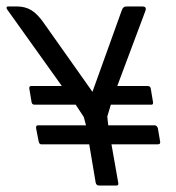

<svg xmlns="http://www.w3.org/2000/svg" viewBox="-53 -576 545 596"><path d="M224 -128H75Q69 -128 67 -137L59 -178Q58 -187 65 -187H214L207 -213L182 -251H55Q46 -251 45 -259L38 -301Q37 -309 44 -309H139L-31 -547Q-33 -550 -32.5 -553Q-32 -556 -27 -556H-1Q25 -556 44 -544.5Q63 -533 82 -506L234 -291L325 -544Q327 -550 330.5 -553Q334 -556 341 -556H389Q402 -556 399 -544L311 -309H405Q414 -309 415 -301L422 -259Q423 -251 417 -251H291L280 -214L283 -187H427Q434 -187 437 -178L444 -137Q446 -128 437 -128H293L314 -9Q316 0 308 0H255Q246 0 244 -9Z"/></svg>

Font: Zain
Style: Italic
Weight: 400
Italic angle: -10°
Designer: Zain,Boutros
Foundry: Mobile Telecommunications Company (Zain), 2024
Version: Version 1.51; ttfautohint (v1.8.4)